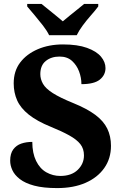

<svg xmlns="http://www.w3.org/2000/svg" viewBox="-20 -951 625 981"><path d="M272 10Q201.3 10 154.7 -2.5Q108.2 -15 81.3 -36Q54.4 -57 43.2 -81.5Q32 -106 32 -130Q32 -166.5 47.8 -187.7Q63.6 -208.9 88.9 -217.4Q114.2 -226 145 -226Q145.1 -168.4 164.5 -128.7Q184 -89 217 -70.5Q250 -52 288 -52Q345 -52 377 -83Q409 -114 409 -157Q409 -191.2 390.5 -214.6Q372 -238 334 -259.1Q296 -280.2 240 -303Q169.2 -331.7 127.1 -365.3Q85 -399 67.5 -438.5Q50 -478 50 -525Q50 -588 83 -631.5Q116 -675 173 -699.5Q230 -724 301.9 -724Q376.1 -724 424.5 -706.5Q473 -689 496 -661.5Q519 -634 519 -603Q519 -567.8 490.2 -544.4Q461.4 -521 396 -521Q396 -554 384 -586Q372 -618 347.7 -640Q323.3 -662 284 -662Q242 -662 214 -639.5Q186 -617 186 -572Q186 -546.8 199.5 -522.9Q213 -499 249.5 -475.5Q286 -452 355.1 -424Q424 -396 466.5 -364.5Q509 -333 528 -294Q547 -255 547 -206Q547 -141 512.8 -92.5Q478.6 -43.9 417.3 -17Q356 10 272 10ZM231 -771Q220 -794 199.5 -820.5Q179 -847 157 -873Q135 -899 119 -918V-931H192Q206 -920 225.5 -904Q245 -888 265.5 -871.5Q286 -855 301 -842Q316 -855 336.5 -871.5Q357 -888 377 -904Q397 -920 410 -931H482V-918Q468 -899 445 -873Q422 -847 402.5 -820.5Q383 -794 372 -771Z"/></svg>

Font: Noto Serif Hentaigana EL
Style: Regular
Weight: 400
Designer: Kazuhiro Yamada
Foundry: nipponia
Version: Version 1.000